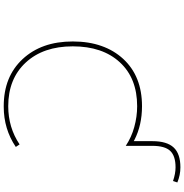

<svg xmlns="http://www.w3.org/2000/svg" viewBox="1 -1012 997 1040"><g transform="rotate(90 500.0 -491.5)"><path d="M557.6 -12.7Q556.6 -12.7 554.7 -12.7Q474.6 -12.7 411.1 -38.1Q347.7 -63.5 299.8 -114.7Q252 -166 228 -233.9Q204.1 -301.8 204.1 -386.7Q204.1 -473.6 228.5 -542Q252 -609.4 298.8 -660.2Q345.7 -710.9 409.7 -736.3Q473.6 -761.7 554.7 -761.7Q657.2 -761.7 737.3 -720.7L744.1 -716.8V-817.4Q744.1 -896.5 778.3 -933.1Q812.5 -969.7 885.7 -969.7Q927.7 -969.7 967.8 -953.1L960 -929.7Q919.9 -943.4 885.7 -943.4Q824.2 -943.4 796.9 -914.6Q769.5 -885.7 769.5 -817.4V-673.8Q721.7 -705.1 668 -719.7Q611.3 -735.4 554.7 -735.4Q403.3 -735.4 316.9 -641.6Q230.5 -547.9 230.5 -386.7Q230.5 -226.6 318.4 -131.8Q406.2 -37.1 554.7 -37.1Q669.9 -37.1 761.7 -98.6L775.4 -78.1Q678.7 -12.7 557.6 -12.7Z"/></g></svg>

Font: Mgen+ 1mn thin
Style: Regular
Weight: 100
Designer: [Source Han Sans]
Ryoko NISHIZUKA  (kana & ideographs); Paul D. Hunt (Latin, Greek & Cyrillic); Wenlong ZHANG  (bopomofo
Version: Version 1.059.20150602